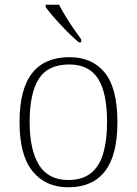

<svg xmlns="http://www.w3.org/2000/svg" viewBox="-20 -786 581 816"><path d="M270 10Q174 10 118.5 -58Q63 -126 63 -267Q63 -407 116.5 -475Q170 -543 275 -543Q372 -543 425.5 -477Q479 -411 479 -267Q479 -126 426 -58Q373 10 270 10ZM270 -21Q331 -21 367.5 -51Q404 -81 419.5 -136.5Q435 -192 435 -267Q435 -392 396.5 -452Q358 -512 274 -512Q184 -512 145 -451Q106 -390 106 -267Q106 -150 145.5 -85.5Q185 -21 270 -21ZM315 -606Q298 -620 278 -639.5Q258 -659 237.5 -681Q217 -703 200 -723Q183 -743 174 -756V-766H231Q242 -744 258.5 -717Q275 -690 293 -664Q311 -638 325 -619V-606Z"/></svg>

Font: Noto Rashi Hebrew ExtraLight
Style: Regular
Weight: 250
Version: Version 1.006